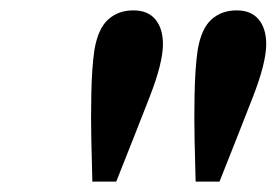

<svg xmlns="http://www.w3.org/2000/svg" viewBox="-20 -745 533 370"><path d="M237 -725Q265 -725 279.5 -707.5Q294 -690 294 -660Q294 -624 268.5 -558.5Q243 -493 204 -395H158L156 -475Q155 -516 156 -565.5Q157 -615 162 -649Q169 -690 188.5 -707.5Q208 -725 237 -725ZM436 -725Q464 -725 478.5 -707.5Q493 -690 493 -660Q493 -624 467.5 -558.5Q442 -493 403 -395H357L355 -475Q354 -516 355 -565.5Q356 -615 361 -649Q368 -690 387.5 -707.5Q407 -725 436 -725Z"/></svg>

Font: Source Serif Pro
Style: Bold Italic
Weight: 700
Italic angle: -12°
Designer: Frank Grießhammer
Foundry: Adobe Systems Incorporated
Version: Version 3.001;hotconv 1.0.111;makeotfexe 2.5.65597